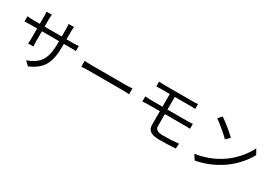

<svg xmlns="http://www.w3.org/2000/svg" viewBox="35 -1750 3931 2768"><g transform="rotate(30 2000.0 -366.0)"><path d="M67 -578V-491C79 -492 124 -494 167 -494H275V-333C275 -295 272 -252 271 -242H359C358 -252 355 -296 355 -333V-494H640V-453C640 -173 549 -87 367 -17L434 46C663 -56 720 -193 720 -459V-494H830C874 -494 911 -493 922 -492V-576C908 -574 874 -571 830 -571H720V-696C720 -735 724 -768 725 -778H635C637 -768 640 -735 640 -696V-571H355V-699C355 -734 359 -762 360 -772H271C274 -749 275 -720 275 -699V-571H167C125 -571 76 -576 67 -578Z M1102 -433V-335C1133 -338 1186 -340 1241 -340C1316 -340 1715 -340 1790 -340C1835 -340 1877 -336 1897 -335V-433C1875 -431 1839 -428 1789 -428C1715 -428 1315 -428 1241 -428C1185 -428 1132 -431 1102 -433Z M2115 -426V-342C2143 -344 2184 -346 2209 -346H2404V-120C2404 -38 2452 15 2603 15C2698 15 2794 11 2872 5L2877 -79C2791 -69 2709 -65 2614 -65C2522 -65 2487 -95 2487 -145V-346H2826C2848 -346 2884 -346 2907 -343V-425C2885 -423 2845 -421 2824 -421H2487V-632H2747C2782 -632 2805 -631 2829 -630V-710C2807 -708 2779 -706 2747 -706C2673 -706 2342 -706 2271 -706C2237 -706 2208 -708 2181 -710V-630C2208 -632 2237 -632 2271 -632H2404V-421H2209C2183 -421 2142 -424 2115 -426Z M3227 -733 3170 -672C3244 -622 3369 -515 3419 -463L3482 -526C3426 -582 3298 -686 3227 -733ZM3141 -63 3194 19C3360 -12 3487 -73 3587 -136C3738 -231 3855 -367 3923 -492L3875 -577C3817 -454 3695 -306 3541 -209C3446 -150 3316 -89 3141 -63Z"/></g></svg>

Font: Source Han Sans KR
Style: Regular
Weight: 400
Designer: Ryoko NISHIZUKA 西塚涼子 (kana, bopomofo & ideographs); Paul D. Hunt (Latin, Greek & Cyrillic); Sandoll Communications 산돌커뮤니
Foundry: Adobe
Version: Version 2.004;hotconv 1.0.118;makeotfexe 2.5.65603